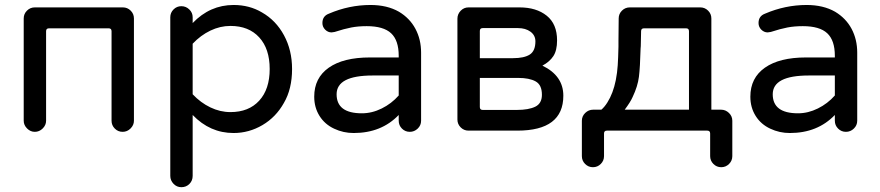

<svg xmlns="http://www.w3.org/2000/svg" viewBox="-20 -529 3569 779"><path d="M76.2 -39.1V-454.1Q76.2 -472.7 89.4 -485.8Q102.5 -499 121.1 -499H478.5Q497.1 -499 510.3 -485.8Q523.4 -472.7 523.4 -454.1V-39.1Q523.4 -21.5 509.8 -7.8Q496.1 5.9 477.5 5.9Q459 5.9 445.8 -7.3Q432.6 -20.5 432.6 -39.1V-402.3Q432.6 -414.1 420.9 -414.1H178.7Q167 -414.1 167 -402.3V-39.1Q167 -21.5 153.3 -7.8Q139.6 5.9 121.1 5.9Q103.5 5.9 89.8 -7.8Q76.2 -21.5 76.2 -39.1Z M670.9 184.6V-459Q670.9 -477.5 684.1 -490.7Q697.3 -503.9 715.8 -503.9Q734.4 -503.9 748 -490.7Q761.7 -477.5 761.7 -459V-435.5Q832 -508.8 927.7 -508.8Q992.2 -508.8 1043 -478.5Q1099.6 -446.3 1132.3 -385.7Q1165 -325.2 1165 -249Q1165 -168 1131.8 -111.3Q1099.6 -53.7 1044.9 -21.5Q990.2 10.7 927.7 10.7Q832 10.7 761.7 -62.5V184.6Q761.7 204.1 748.5 217.3Q735.4 230.5 715.8 230.5Q697.3 230.5 684.1 216.8Q670.9 203.1 670.9 184.6ZM915 -74.2Q989.3 -74.2 1031.7 -120.6Q1074.2 -167 1074.2 -249Q1074.2 -331.1 1031.7 -377.4Q989.3 -423.8 915 -423.8Q873 -423.8 833.5 -404.8Q793.9 -385.7 761.7 -351.6V-146.5Q793.9 -112.3 833.5 -93.3Q873 -74.2 915 -74.2Z M1335.9 -6.8Q1297.9 -24.4 1276.4 -58.6Q1254.9 -92.8 1254.9 -136.7Q1254.9 -212.9 1314 -254.4Q1373 -295.9 1480.5 -295.9H1597.7V-302.7Q1597.7 -365.2 1566.9 -394Q1536.1 -422.9 1467.8 -422.9Q1433.6 -422.9 1405.3 -417.5Q1377 -412.1 1337.9 -399.4L1325.2 -397.5Q1310.5 -397.5 1299.3 -408.7Q1288.1 -419.9 1288.1 -435.5Q1288.1 -463.9 1314.5 -473.6Q1396.5 -508.8 1483.4 -508.8Q1550.8 -508.8 1598.6 -481.4Q1642.6 -455.1 1665.5 -412.1Q1688.5 -369.1 1688.5 -315.4V-39.1Q1688.5 -20.5 1674.8 -7.3Q1661.1 5.9 1642.6 5.9Q1624 5.9 1610.8 -7.3Q1597.7 -20.5 1597.7 -39.1V-62.5Q1527.3 10.7 1415 10.7Q1373 10.7 1335.9 -6.8ZM1448.2 -69.3Q1489.3 -69.3 1528.8 -88.9Q1568.4 -108.4 1597.7 -141.6V-222.7H1492.2Q1345.7 -222.7 1345.7 -146.5Q1345.7 -69.3 1448.2 -69.3Z M1835.9 -43.9V-453.1Q1835.9 -471.7 1849.1 -485.4Q1862.3 -499 1880.9 -499H2087.9Q2156.2 -499 2198.2 -465.3Q2240.2 -431.6 2240.2 -365.2Q2240.2 -324.2 2225.1 -301.3Q2210 -278.3 2180.7 -262.7Q2265.6 -221.7 2265.6 -140.6Q2265.6 1 2079.1 1H1880.9Q1862.3 1 1849.1 -12.2Q1835.9 -25.4 1835.9 -43.9ZM1938.5 -83H2077.1Q2125 -83 2151.9 -96.2Q2178.7 -109.4 2178.7 -144.5Q2178.7 -184.6 2153.3 -198.7Q2127.9 -212.9 2082 -212.9H1926.8V-94.7Q1926.8 -83 1938.5 -83ZM2061.5 -293Q2106.4 -293 2129.4 -307.6Q2152.3 -322.3 2152.3 -361.3Q2152.3 -385.7 2132.3 -400.4Q2112.3 -415 2082 -415H1938.5Q1926.8 -415 1926.8 -403.3V-293Z M2763.7 -414.1H2592.8Q2581.1 -414.1 2581.1 -402.3L2580.1 -354.5Q2580.1 -339.8 2579.1 -333Q2577.1 -255.9 2572.3 -217.3Q2567.4 -178.7 2546.9 -135.7Q2538.1 -115.2 2514.6 -84H2775.4V-402.3Q2775.4 -414.1 2763.7 -414.1ZM2340.8 -39.1Q2340.8 -57.6 2354.5 -70.8Q2368.2 -84 2386.7 -84H2419.9Q2432.6 -94.7 2444.3 -113.3Q2467.8 -150.4 2478.5 -204.1Q2484.4 -234.4 2486.3 -264.2Q2488.3 -293.9 2489.3 -339.8V-363.3L2490.2 -454.1Q2490.2 -472.7 2503.4 -485.8Q2516.6 -499 2535.2 -499H2821.3Q2839.8 -499 2853 -485.8Q2866.2 -472.7 2866.2 -454.1V-84H2905.3Q2923.8 -84 2937.5 -70.8Q2951.2 -57.6 2951.2 -39.1V104.5Q2951.2 123 2938 136.2Q2924.8 149.4 2906.2 149.4Q2887.7 149.4 2874.5 136.2Q2861.3 123 2861.3 104.5V12.7Q2861.3 1 2849.6 1H2442.4Q2430.7 1 2430.7 12.7V104.5Q2430.7 123 2417.5 136.2Q2404.3 149.4 2385.7 149.4Q2367.2 149.4 2354 136.2Q2340.8 123 2340.8 104.5Z M3105.5 -6.8Q3067.4 -24.4 3045.9 -58.6Q3024.4 -92.8 3024.4 -136.7Q3024.4 -212.9 3083.5 -254.4Q3142.6 -295.9 3250 -295.9H3367.2V-302.7Q3367.2 -365.2 3336.4 -394Q3305.7 -422.9 3237.3 -422.9Q3203.1 -422.9 3174.8 -417.5Q3146.5 -412.1 3107.4 -399.4L3094.7 -397.5Q3080.1 -397.5 3068.8 -408.7Q3057.6 -419.9 3057.6 -435.5Q3057.6 -463.9 3084 -473.6Q3166 -508.8 3252.9 -508.8Q3320.3 -508.8 3368.2 -481.4Q3412.1 -455.1 3435.1 -412.1Q3458 -369.1 3458 -315.4V-39.1Q3458 -20.5 3444.3 -7.3Q3430.7 5.9 3412.1 5.9Q3393.6 5.9 3380.4 -7.3Q3367.2 -20.5 3367.2 -39.1V-62.5Q3296.9 10.7 3184.6 10.7Q3142.6 10.7 3105.5 -6.8ZM3217.8 -69.3Q3258.8 -69.3 3298.3 -88.9Q3337.9 -108.4 3367.2 -141.6V-222.7H3261.7Q3115.2 -222.7 3115.2 -146.5Q3115.2 -69.3 3217.8 -69.3Z"/></svg>

Font: jf-openhuninn-2.0
Style: Regular
Weight: 400
Designer: [Kosugi Maru]
Designed by MOTOYA      

[Varela Round]
Joe Prince (Latin component); Avraham Cornfeld (Hebrew component)
Foundry: justfont CO.,LTD.
Version: 2.0